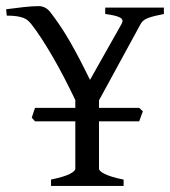

<svg xmlns="http://www.w3.org/2000/svg" viewBox="-53 -613 560 633"><path d="M115.2 0V-21Q159.7 -30.3 177.5 -39.8Q195.3 -49.3 195.3 -56.2V-212.9H62.5L51.8 -225.1Q54.2 -232.4 56.9 -241Q59.6 -249.5 62.5 -257.3H195.3V-283.2Q178.2 -318.8 159.7 -354.7Q141.1 -390.6 122.1 -423.6Q103 -456.5 84.5 -485.1Q65.9 -513.7 49.3 -534.7Q44.9 -540 39.6 -544.9Q34.2 -549.8 25.4 -553.5Q16.6 -557.1 3.2 -559.3Q-10.3 -561.5 -30.8 -561.5L-32.7 -582.5Q-3.9 -586.4 24.9 -589.6Q53.7 -592.8 74.2 -592.8Q96.7 -592.8 112.3 -573.7Q130.4 -550.3 147 -525.4Q163.6 -500.5 179.2 -473.1Q194.8 -445.8 210.7 -415.3Q226.6 -384.8 243.7 -349.6L348.1 -534.7Q355.5 -547.4 343.5 -554.7Q331.5 -562 293.9 -566.9V-587.9H487.3V-566.9Q454.1 -560.5 436 -554Q418 -547.4 411.1 -534.7L273.4 -282.2V-257.3H405.8L418 -246.1L405.8 -212.9H273.4V-56.2Q273.4 -53.2 277.6 -49.1Q281.7 -44.9 291.3 -40Q300.8 -35.2 316.2 -30.3Q331.5 -25.4 354.5 -21V0Z"/></svg>

Font: Gentium Unicode
Style: Regular
Weight: 400
Version: Version 1.009